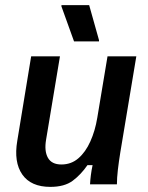

<svg xmlns="http://www.w3.org/2000/svg" viewBox="-20 -720 578 750"><path d="M176.7 10Q100.8 10 67.1 -38.3Q33.3 -86.7 47.5 -170L101.7 -500H214.2L160 -174.2Q152.5 -130 167.1 -103.8Q181.7 -77.5 220 -77.5Q258.3 -77.5 286.2 -101.7Q314.2 -125.8 332.9 -167.5Q351.7 -209.2 360 -260L400 -500H512.5L450 -125Q444.2 -89.2 440.4 -56.7Q436.7 -24.2 436.7 0H331.7Q332.5 -16.7 335 -36.2Q337.5 -55.8 341.7 -75H321.7Q295.8 -37.5 263.8 -13.8Q231.7 10 176.7 10ZM269.2 -558.3 220 -695V-700H328.3L366.7 -563.3V-558.3Z"/></svg>

Font: Familjen Grotesk GF Medium
Style: Italic
Weight: 500
Designer: Anders Wikstroem, Jonas Baeckman, Matilda Gysing, Kristian Moeller
Foundry: Familjen STHML AB
Version: Version 2.000; Beta; Release 4; Build 6